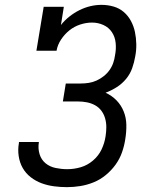

<svg xmlns="http://www.w3.org/2000/svg" viewBox="-20 -763 640 791"><path d="M256 8Q229 8 202.5 4.5Q176 1 151.5 -8Q127 -17 106.5 -33Q86 -49 73.5 -71Q61 -93 57 -120Q53 -147 58 -174V-178H140V-176Q136 -151 143 -128Q150 -105 167.5 -90.5Q185 -76 209 -71Q233 -66 257 -66Q285 -66 312.5 -74Q340 -82 363 -101.5Q386 -121 398.5 -147.5Q411 -174 415 -202Q418 -221 418 -239.5Q418 -258 413 -275.5Q408 -293 397.5 -307Q387 -321 371.5 -329.5Q356 -338 338 -341.5Q320 -345 301 -345H239L251 -419H313Q329 -419 345.5 -421.5Q362 -424 377.5 -431Q393 -438 407 -449Q421 -460 431 -474Q441 -488 446.5 -504Q452 -520 454 -536Q459 -561 456.5 -586Q454 -611 441 -630.5Q428 -650 406 -660Q384 -670 359 -670Q335 -670 310.5 -662Q286 -654 266 -638Q246 -622 231.5 -600Q217 -578 213 -554H130L160 -735H243L231 -660Q246 -679 265.5 -694.5Q285 -710 307 -721Q329 -732 352 -737.5Q375 -743 398 -743Q424 -743 448 -736Q472 -729 490 -713.5Q508 -698 519.5 -676.5Q531 -655 536 -631Q541 -607 541.5 -581Q542 -555 537 -530Q533 -506 524.5 -482Q516 -458 499.5 -438Q483 -418 461 -404Q439 -390 415 -381Q441 -369 460 -349.5Q479 -330 489.5 -304Q500 -278 500.5 -248.5Q501 -219 496 -189Q492 -162 482.5 -135Q473 -108 456 -84.5Q439 -61 416 -42Q393 -23 366 -12Q339 -1 311 3.5Q283 8 256 8Z"/></svg>

Font: Iosevka Etoile
Style: Italic
Weight: 400
Italic angle: -9°
Designer: Belleve Invis
Foundry: Belleve Invis
Version: Version 22.1.2; ttfautohint (v1.8.4)